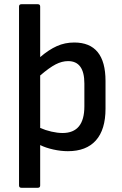

<svg xmlns="http://www.w3.org/2000/svg" viewBox="-20 -703 579 908"><path d="M81 185Q70 185 70 174V-672Q70 -683 81 -683H159Q170 -683 170 -672V-433Q211 -468 249 -485Q287 -502 331 -502Q479 -502 479 -320V-189Q479 -90 433.5 -39Q388 12 301 12Q268 12 232 4Q196 -4 170 -17V174Q170 185 159 185ZM276 -74Q379 -74 379 -200V-308Q379 -414 302 -414Q273 -414 243 -398.5Q213 -383 170 -346V-98Q195 -87 223.5 -80.5Q252 -74 276 -74Z"/></svg>

Font: Sofia Sans SemiBold
Style: Regular
Weight: 600
Designer: Botio Nikoltchev, Ani Petrova
Foundry: lettersoup
Version: Version 4.101; ttfautohint (v1.8.4.7-5d5b)